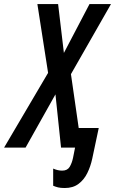

<svg xmlns="http://www.w3.org/2000/svg" viewBox="-79 -734 572 955"><path d="M243.2 201.2Q222.2 201.2 209.5 198Q196.8 194.8 185.5 189.9V104.5Q208 114.7 230.5 114.7Q256.3 114.7 267.6 95.9Q278.8 77.1 284.2 51.3L294.4 0H224.6L196.8 -264.6L48.3 0H-58.6L160.2 -371.6L106.9 -713.9H210L238.8 -470.7L366.2 -713.9H473.1L273.9 -365.2L312.5 -97.2H412.1L379.9 54.7Q371.6 93.8 355.2 127Q338.9 160.2 311.5 180.7Q284.2 201.2 243.2 201.2Z"/></svg>

Font: Open Sans Condensed SemiBold
Style: Italic
Weight: 600
Width: 3
Italic angle: -12°
Designer: Monotype Design Team
Foundry: Monotype Imaging Inc.
Version: Version 3.000; ttfautohint (v1.8.4)